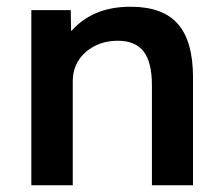

<svg xmlns="http://www.w3.org/2000/svg" viewBox="-20 -550 652 570"><path d="M73 0V-520H190L191 -459H193Q224 -494 267.5 -512Q311 -530 368 -530Q463 -530 508 -479Q553 -428 553 -320V0H431V-297Q431 -365 406.5 -397Q382 -429 330 -429Q291 -429 260.5 -413Q230 -397 213 -370.5Q196 -344 196 -308V0Z"/></svg>

Font: M PLUS 1 Thin SemiBold
Style: Regular
Weight: 600
Version: Version 1.001